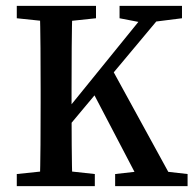

<svg xmlns="http://www.w3.org/2000/svg" viewBox="-20 -632 662 652"><path d="M37 0V-41L161 -54H183L302 -41V0ZM115 0Q117 -69 117.5 -140.5Q118 -212 118 -285V-326Q118 -397 117.5 -468.5Q117 -540 115 -612H226Q224 -542 223.5 -470.5Q223 -399 223 -326V-268Q223 -209 223.5 -140Q224 -71 226 0ZM172 -154V-215L494 -612H555ZM371 0V-41L486 -54H503L617 -41V0ZM462 0 290 -329 355 -407 578 0ZM37 -570V-612H306V-570L183 -557H161ZM386 -570V-612H598V-570L495 -557L474 -553Z"/></svg>

Font: Lisu Bosa SemiBold
Style: Regular
Weight: 600
Designer: David Morse, Annie Olsen, Victor Gaultney, Frank Grießhammer (Latin)
Foundry: SIL International
Version: Version 2.000